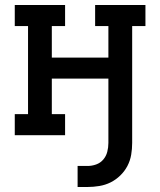

<svg xmlns="http://www.w3.org/2000/svg" viewBox="-20 -540 640 767"><path d="M290 207V123H330Q347 123 364 117Q381 111 392.5 97.5Q404 84 408.5 66.5Q413 49 413 31V-226H187V-84H240V0H39V-84H92V-436H39V-520H240V-436H187V-310H413V-436H360V-520H561V-436H508V31Q508 55 504 78.5Q500 102 489 123Q478 144 460.5 161Q443 178 422 188.5Q401 199 377 203Q353 207 330 207Z"/></svg>

Font: Iosevka Etoile Medium
Style: Regular
Weight: 500
Designer: Belleve Invis
Foundry: Belleve Invis
Version: Version 22.1.2; ttfautohint (v1.8.4)